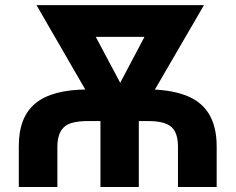

<svg xmlns="http://www.w3.org/2000/svg" viewBox="-20 -748 942 768"><path d="M209.5 -162.6V0H55.2V-162.6Q54.7 -279.3 121.6 -334.5Q188.5 -389.6 329.1 -390.1H574.2Q654.3 -390.1 715.3 -369.1Q846.7 -324.7 846.7 -162.6V0H691.9V-162.6Q691.4 -218.3 664.6 -241Q637.7 -263.7 574.2 -263.7H329.1Q292.5 -263.7 266.1 -255.9Q210 -239.7 209.5 -162.6ZM269.5 -727.5H656.2V-600.6H269.5ZM442.9 -267.1 423.8 -346.7 625 -727.5H795.9L528.3 -267.1ZM126 -727.5H295.4L500 -343.3L477.5 -267.1H392.1ZM381.8 -368.7H535.2V0H381.8Z"/></svg>

Font: Inter Tight Stencil
Style: Bold
Weight: 700
Designer: Rasmus Andersson
Foundry: rsms
Version: Version 3.004;Glyphs 3.1.2 (3151)